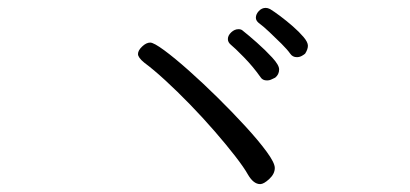

<svg xmlns="http://www.w3.org/2000/svg" viewBox="-20 -641 1040 487"><path d="M754 -505Q752 -503 746 -499.5Q740 -496 733 -496Q722 -496 716 -505Q709 -515 694 -530Q679 -545 663 -560Q647 -575 636 -583Q629 -589 629 -596Q629 -605 636.5 -613Q644 -621 654 -621Q659 -621 665 -618Q675 -612 691 -600Q707 -588 723 -574Q739 -560 750 -547Q761 -534 761 -525Q761 -516 754 -505ZM678 -444Q675 -443 669.5 -440Q664 -437 657 -437Q646 -437 641 -445Q622 -472 598.5 -496Q575 -520 565 -528Q558 -534 558 -542Q558 -551 566.5 -559Q575 -567 585 -567Q592 -567 596 -563Q610 -552 631.5 -533Q653 -514 670.5 -495Q688 -476 688 -465Q688 -452 678 -444ZM640 -174Q623 -174 609 -198Q599 -216 576.5 -245Q554 -274 524.5 -308Q495 -342 462.5 -375.5Q430 -409 399.5 -437Q369 -465 346 -482Q330 -495 330 -504Q330 -513 340.5 -523Q351 -533 361 -533Q370 -533 396.5 -513.5Q423 -494 459 -462Q495 -430 532.5 -393Q570 -356 603 -320Q636 -284 656.5 -256Q677 -228 677 -215Q677 -200 663 -187Q649 -174 640 -174Z"/></svg>

Font: Moon Stars Kai T HW
Style: Regular
Weight: 400
Designer: GuiWonder
Version: Version 1.101